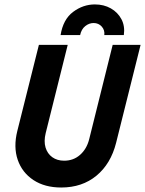

<svg xmlns="http://www.w3.org/2000/svg" viewBox="-20 -826 650 860"><path d="M254.2 13.9Q180.6 13.9 129.9 -19.4Q79.2 -52.8 59.4 -110.1Q39.6 -167.4 57.6 -239.6L154.2 -625H283.3L184.7 -229.9Q175.7 -193.1 184 -165.3Q192.4 -137.5 214.2 -121.9Q236.1 -106.2 267.4 -106.2Q309 -106.2 338.5 -132.3Q368.1 -158.3 379.2 -201.4L484.7 -625H609.7L500 -186.1Q476.4 -92.4 412.2 -39.2Q347.9 13.9 254.2 13.9ZM251.4 -668.8Q262.5 -738.9 307.3 -772.6Q352.1 -806.2 404.9 -806.2Q445.1 -806.2 476.4 -788.5Q507.6 -770.8 524 -739.9Q540.3 -709 534.7 -668.8H447.2Q450 -691 435.8 -706.9Q421.5 -722.9 399.3 -722.9Q379.2 -722.9 361.8 -709Q344.4 -695.1 338.9 -668.8Z"/></svg>

Font: Afacad
Style: Italic
Weight: 400
Italic angle: -14°
Designer: Kristian Moeller
Foundry: Dicotype
Version: Version 1.000